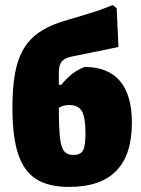

<svg xmlns="http://www.w3.org/2000/svg" viewBox="-20 -725 555 757"><path d="M500 -241Q500 12 253 12Q171 12 122.5 -19Q74 -50 51.5 -118Q29 -186 29 -301Q29 -407 48 -473Q67 -539 111 -579Q155 -619 232 -642L325 -670Q379 -686 424 -705L440 -693L447 -540Q422 -534 351 -520L263 -502Q234 -496 223 -482Q212 -468 212 -439V-392L221 -390Q265 -444 314 -461Q406 -461 453 -405.5Q500 -350 500 -241ZM317 -199Q317 -262 303 -286.5Q289 -311 252 -311Q230 -311 212 -300Q212 -221 216.5 -182Q221 -143 233 -128.5Q245 -114 269 -114Q297 -114 307 -131.5Q317 -149 317 -199Z"/></svg>

Font: Luna Sans Black
Style: Regular
Weight: 900
Designer: Juan Pablo del Peral
Foundry: Huerta Tipografica
Version: Version 2.001; ttfautohint (v1.5)